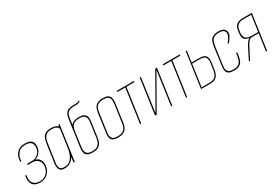

<svg xmlns="http://www.w3.org/2000/svg" viewBox="46 -1478 3379 2341"><g transform="rotate(-30 1735.5 -308.0)"><path d="M170 7Q111 7 79.5 -22Q48 -51 48 -106Q48 -114 48.5 -121.5Q49 -129 50 -137L53 -158H69L66 -137Q65 -130 64.5 -123.5Q64 -117 64 -111Q64 -58 96 -33Q128 -8 173 -8Q223 -8 254.5 -30.5Q286 -53 301 -86Q316 -119 316 -152Q316 -196 287.5 -225.5Q259 -255 207 -255H143L146 -271H210Q243 -271 272.5 -285.5Q302 -300 321 -329.5Q340 -359 340 -404Q340 -440 317 -461.5Q294 -483 239 -483Q176 -483 143.5 -448Q111 -413 103 -363L99 -333H83L88 -364Q96 -426 135.5 -462.5Q175 -499 242 -499Q301 -499 329 -477Q357 -455 357 -408Q357 -362 339 -331Q321 -300 296.5 -284Q272 -268 254 -264Q295 -257 314 -224Q333 -191 333 -154Q333 -148 332.5 -142.5Q332 -137 331 -132Q322 -71 279.5 -32Q237 7 170 7Z M514 7Q467 7 450.5 -17Q434 -41 434 -78Q434 -89 435.5 -100.5Q437 -112 438 -124L474 -372Q480 -409 492.5 -438.5Q505 -468 533 -485.5Q561 -503 612 -503Q644 -503 673.5 -493.5Q703 -484 710 -466L714 -494H730L660 0H643L652 -76Q646 -63 629.5 -43Q613 -23 584.5 -8Q556 7 514 7ZM519 -9Q562 -9 589.5 -27.5Q617 -46 633.5 -74.5Q650 -103 658.5 -133Q667 -163 670 -186L706 -439Q705 -445 697.5 -456.5Q690 -468 670.5 -477.5Q651 -487 611 -487Q550 -487 524 -456.5Q498 -426 490 -369L455 -127Q453 -114 451.5 -101.5Q450 -89 450 -78Q450 -48 464 -28.5Q478 -9 519 -9Z M909 10Q865 10 841.5 -2.5Q818 -15 809.5 -36Q801 -57 801 -81Q801 -92 802.5 -103Q804 -114 805 -124L857 -493Q864 -543 883 -567.5Q902 -592 929 -600.5Q956 -609 987 -609H1024Q1042 -609 1056 -612.5Q1070 -616 1075 -626H1081L1079 -616Q1076 -593 1014 -593H988Q943 -593 913 -574Q883 -555 874 -493L862 -406Q895 -450 974 -450Q1018 -450 1041 -437.5Q1064 -425 1072.5 -405Q1081 -385 1081 -361Q1081 -350 1080 -338.5Q1079 -327 1077 -316L1050 -124Q1047 -101 1040.5 -77Q1034 -53 1020 -33.5Q1006 -14 979.5 -2Q953 10 909 10ZM912 -6Q962 -6 986.5 -24Q1011 -42 1021 -70Q1031 -98 1035 -127L1061 -313Q1063 -324 1064 -334.5Q1065 -345 1065 -355Q1065 -387 1047 -410.5Q1029 -434 972 -434Q927 -434 901.5 -419.5Q876 -405 865 -381.5Q854 -358 850 -331L822 -127Q821 -117 819.5 -106.5Q818 -96 818 -85Q818 -53 836.5 -29.5Q855 -6 912 -6Z M1269 7Q1226 7 1203 -4.5Q1180 -16 1172 -35.5Q1164 -55 1164 -78Q1164 -89 1165.5 -101Q1167 -113 1168 -124L1202 -372Q1207 -403 1217.5 -433Q1228 -463 1257 -483Q1286 -503 1345 -503Q1388 -503 1410 -490.5Q1432 -478 1440.5 -457Q1449 -436 1449 -412Q1449 -392 1446 -372L1412 -124Q1408 -93 1396 -63Q1384 -33 1355 -13Q1326 7 1269 7ZM1271 -9Q1323 -9 1348.5 -27.5Q1374 -46 1383.5 -73.5Q1393 -101 1396 -127L1430 -369Q1433 -389 1433 -409Q1433 -430 1426 -447.5Q1419 -465 1400 -476Q1381 -487 1343 -487Q1289 -487 1263.5 -468.5Q1238 -450 1230 -423Q1222 -396 1218 -369L1184 -127Q1183 -117 1181.5 -105.5Q1180 -94 1180 -83Q1180 -53 1197 -31Q1214 -9 1271 -9Z M1579 0 1647 -479H1536L1538 -495H1777L1775 -479H1663L1595 0Z M1790 0 1860 -495H1876L1810 -24L2078 -495H2102L2032 0H2016L2083 -473L1813 0Z M2226 0 2294 -479H2183L2185 -495H2424L2422 -479H2310L2242 0Z M2437 0 2507 -495H2522L2500 -338H2609Q2652 -338 2674.5 -326Q2697 -314 2705 -294.5Q2713 -275 2713 -252Q2713 -241 2712 -229.5Q2711 -218 2709 -207L2699 -131Q2695 -100 2684 -70Q2673 -40 2645.5 -20Q2618 0 2561 0ZM2559 -15Q2611 -15 2636 -32.5Q2661 -50 2670.5 -77.5Q2680 -105 2684 -134L2694 -204Q2696 -215 2697 -225.5Q2698 -236 2698 -246Q2698 -278 2680 -300.5Q2662 -323 2603 -323H2498L2454 -15Z M2900 7Q2856 7 2833 -4.5Q2810 -16 2802 -35.5Q2794 -55 2794 -78Q2794 -89 2795.5 -101Q2797 -113 2798 -124L2832 -372Q2836 -403 2846.5 -433Q2857 -463 2885.5 -483Q2914 -503 2971 -503Q3027 -503 3049.5 -481Q3072 -459 3072 -431Q3072 -400 3053 -373L3014 -315H2994L3028 -363Q3039 -380 3046 -397Q3053 -414 3053 -430Q3053 -454 3034 -470.5Q3015 -487 2969 -487Q2920 -487 2895 -468.5Q2870 -450 2861 -423Q2852 -396 2848 -369L2814 -127Q2813 -116 2811.5 -105.5Q2810 -95 2810 -84Q2810 -53 2827.5 -31Q2845 -9 2901 -9Q2950 -9 2974.5 -27.5Q2999 -46 3008 -73.5Q3017 -101 3021 -127L3027 -167H3043L3037 -124Q3033 -93 3022 -63Q3011 -33 2983.5 -13Q2956 7 2900 7Z M3111 0 3175 -128Q3183 -144 3197 -170Q3211 -196 3228.5 -218.5Q3246 -241 3264 -244Q3222 -250 3199.5 -268.5Q3177 -287 3177 -330Q3177 -344 3180 -362L3185 -398Q3193 -452 3227.5 -473.5Q3262 -495 3305 -495H3438L3368 0H3352L3386 -238H3291Q3267 -238 3246.5 -215Q3226 -192 3210 -161Q3194 -130 3181 -104L3128 0ZM3388 -254 3420 -479H3299Q3265 -479 3236 -458.5Q3207 -438 3201 -395L3196 -360Q3195 -353 3194.5 -347Q3194 -341 3194 -336Q3194 -291 3221.5 -272.5Q3249 -254 3300 -254Z"/></g></svg>

Font: Alumni Sans Pinstripe
Style: Italic
Weight: 400
Italic angle: -8°
Designer: Robert E. Leuschke
Foundry: Robert E. Leuschke
Version: Version 1.010; ttfautohint (v1.8.4.7-5d5b)